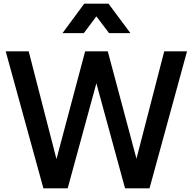

<svg xmlns="http://www.w3.org/2000/svg" viewBox="-20 -1024 1048 1044"><path d="M216 0H348L504 -571L660 0H793L997 -745H873L722 -161L566 -745H443L287 -159L136 -745H11ZM320 -844H436L504 -935L573 -844H689L570 -1004H438Z"/></svg>

Font: Mluvka SemiBold
Style: Regular
Weight: 600
Designer: Modified by Jiří Krblich, Original typeface by Gumpita Rahayu
Foundry: Gumpita Rahayu & Jiří Krblich
Version: Version 2.000;Glyphs 3.1.1 (3134)